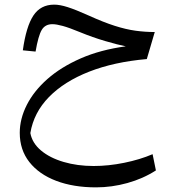

<svg xmlns="http://www.w3.org/2000/svg" viewBox="-20 -454 763 825"><path d="M78.1 -237.8Q92.3 -339.8 123.3 -387Q154.3 -434.1 212.9 -434.1Q237.3 -434.1 271 -423.3Q304.7 -412.6 361.3 -387.2Q424.8 -358.4 473.1 -343Q521.5 -327.6 562.5 -322Q603.5 -316.4 645 -316.4L610.8 -200.2Q470.2 -188 363 -146Q255.9 -104 190.4 -37.1Q125 29.8 110.4 117.7Q118.2 160.6 156.2 192.6Q194.3 224.6 253.4 241.9Q312.5 259.3 382.3 259.3Q445.8 259.3 513.4 245.6Q581.1 231.9 635.7 208.5L649.9 278.3Q594.2 314 527.3 332.5Q460.4 351.1 392.6 351.1Q295.4 351.1 221.4 323Q147.5 294.9 106.2 242.4Q64.9 189.9 64.9 116.7Q64.9 56.6 95.2 -3.2Q125.5 -63 183.8 -114.5Q242.2 -166 326.9 -203.1Q411.6 -240.2 520.5 -254.9Q486.3 -261.7 432.1 -277.6Q377.9 -293.5 324.7 -315.4Q277.3 -335 249.8 -342.5Q222.2 -350.1 205.1 -350.1Q173.8 -350.1 159.2 -325.2Q144.5 -300.3 132.8 -232.4Z"/></svg>

Font: Pinar DS3-Regular
Style: Regular
Weight: 400
Designer: Amin Abedi
Version: Version 2.000